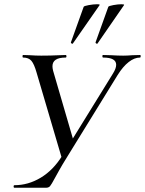

<svg xmlns="http://www.w3.org/2000/svg" viewBox="-20 -884 683 904"><path d="M527 -579Q527 -613 466 -613Q462 -613 462 -619Q462 -625 465 -625L504 -624Q536 -622 560 -622Q579 -622 603 -624L639 -625Q643 -625 642.5 -619Q642 -613 639 -613Q613 -613 586 -592Q559 -571 534 -531L293 -140Q273 -108 258 -81Q243 -54 238 -45Q222 -15 215.5 -7.5Q209 0 196 0H48Q44 0 44 -6Q44 -12 48 -12Q113 -12 172 -47.5Q231 -83 273 -151L512 -538Q527 -562 527 -579ZM89 -613Q86 -613 86 -619Q86 -625 89 -625L121 -624Q149 -622 174 -622Q218 -622 258 -624Q270 -625 289 -625Q293 -625 293 -619Q293 -613 289 -613Q227 -613 227 -572Q227 -563 230 -551L328 -215L274 -129L152 -543Q141 -582 128 -597.5Q115 -613 89 -613ZM321 -678Q318 -678 315.5 -680.5Q313 -683 314 -685L374 -852Q376 -856 398 -860Q420 -864 437 -864Q452 -864 449 -860L323 -679Q323 -678 321 -678ZM437 -678Q434 -678 431.5 -680.5Q429 -683 430 -685L490 -852Q492 -856 513.5 -860Q535 -864 552 -864Q567 -864 564 -860L439 -679Q439 -678 437 -678Z"/></svg>

Font: Cormorant Infant Medium
Style: Italic
Weight: 500
Italic angle: -10°
Designer: Christian Thalmann (Catharsis Fonts)
Foundry: Catharsis Fonts
Version: Version 4.000